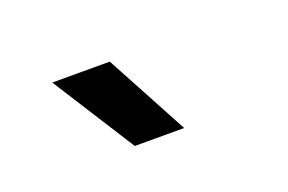

<svg xmlns="http://www.w3.org/2000/svg" viewBox="-42 -919 617 411"><g transform="rotate(-20 267.0 -714.0)"><path d="M211 -620 91.5 -808H222.5L323.5 -620Z"/></g></svg>

Font: Encode Sans Semi Condensed SmBd
Style: Regular
Weight: 600
Width: 4
Designer: Multiple Designers
Foundry: Impallari Type
Version: Version 2.000